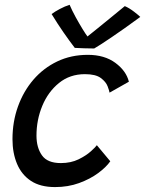

<svg xmlns="http://www.w3.org/2000/svg" viewBox="-20 -776 604 800"><path d="M439.5 -104Q422.5 -79.5 389 -54.8Q355.5 -30 309.5 -13.2Q263.5 3.5 209.5 3.5Q148 3.5 109 -22.2Q70 -48 51 -93.2Q32 -138.5 32 -196Q32 -268.5 54.8 -332Q77.5 -395.5 119.2 -444Q161 -492.5 218.5 -520Q276 -547.5 346 -547.5Q415.5 -547.5 460.8 -514Q506 -480.5 517 -435.5L436.5 -390Q435.5 -397.5 428.5 -416.2Q421.5 -435 400 -451Q378.5 -467 334 -467Q271 -467 225.8 -430.2Q180.5 -393.5 156.2 -335Q132 -276.5 132 -211Q132 -161 154.8 -128.8Q177.5 -96.5 233.5 -96.5Q275.5 -96.5 307.5 -112.2Q339.5 -128 359.2 -146Q379 -164 383.5 -171ZM500 -750.5Q518 -743 538.8 -727Q559.5 -711 564.5 -705.5Q496.5 -655.5 444.2 -620.2Q392 -585 372.5 -574Q354.5 -574 330.2 -574.8Q306 -575.5 291.5 -576.5Q267.5 -608 243.8 -642.2Q220 -676.5 195 -717.5Q207.5 -727 229 -738.5Q250.5 -750 270 -756Q280.5 -731.5 295.5 -704.2Q310.5 -677 324 -655Q337.5 -633 344.5 -624Q359.5 -636 386.8 -658Q414 -680 444.5 -705Q475 -730 500 -750.5Z"/></svg>

Font: Grandstander
Style: Italic
Weight: 400
Italic angle: -15°
Designer: Tyler Finck
Foundry: Etcetera Type Co
Version: Version 1.200; ttfautohint (v1.8.3)